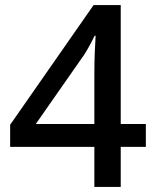

<svg xmlns="http://www.w3.org/2000/svg" viewBox="-20 -737 615 757"><path d="M555 -158V-248H456V-717H349L20 -245V-158H352V0H456V-158ZM352 -448V-248H121L311 -520C325 -541 341 -571 353 -596H357C355 -560 352 -510 352 -448Z"/></svg>

Font: Noto Sans Lao UI Med
Style: Regular
Weight: 500
Designer: Monotype Design Team
Foundry: Monotype Imaging Inc.
Version: Version 2.000